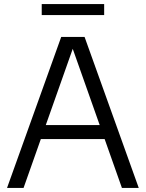

<svg xmlns="http://www.w3.org/2000/svg" viewBox="-20 -921 714 941"><path d="M14.5 0 280 -740H394.5L660 0H577.5L329.5 -701.5H343.5L95.5 0ZM153.5 -239.5 172.5 -308H501.5L520.5 -239.5ZM184.5 -847V-901H490.5V-847Z"/></svg>

Font: Encode Sans Condensed Thin
Style: Regular
Weight: 400
Version: Version 3.002